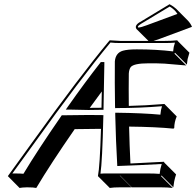

<svg xmlns="http://www.w3.org/2000/svg" viewBox="-20 -841 940 920"><path d="M792.5 -820.8Q811.5 -810.5 824.2 -798.8L880.4 -742.2Q893.6 -728 899.9 -712.4L743.7 -654.3Q726.6 -647.9 715.8 -645H769Q805.2 -645 829.6 -647.9L831.1 -645L887.7 -588.4Q879.9 -561 878.9 -557.6Q877 -546.9 875.5 -531.2L818.8 -587.9L815.9 -584L872.6 -527.3Q872.6 -527.3 768.6 -536.1Q729.5 -538.1 691.9 -537.6Q621.1 -537.6 606.4 -519.5Q598.6 -508.8 597.2 -488.8Q596.2 -415 597.2 -333.5Q672.4 -335 768.1 -342.8L770.5 -339.8L826.7 -283.2Q820.8 -269 817.9 -255.4Q814.9 -240.7 814.9 -227.5L811 -224.6Q729 -232.9 598.6 -234.4Q600.6 -143.6 605 -57.6Q605 -57.6 766.1 -65.9L767.1 -62L823.7 -5.4Q818.4 11.2 814.9 27.3Q814.5 30.8 810.5 56.6L753.9 0L751.5 2.9L808.1 59.6Q783.7 56.6 748.5 56.6H611.3L555.2 0H553.7L609.9 56.6H556.6Q523.4 56.6 505.9 59.6L449.2 2.9Q458.5 -42.5 463.9 -223.6Q460.4 -223.6 456.1 -223.6Q406.7 -223.6 337.9 -222.2Q223.1 -56.6 153.8 59.6Q141.6 56.6 109.4 56.6Q85.9 57.1 73.7 59.6L17.6 2.9Q56.6 -50.3 134.3 -158.7Q359.9 -472.7 503.4 -645.5L505.9 -647.9Q507.8 -647.9 556.2 -645H690.9Q690.4 -645.5 690.4 -646L633.8 -702.1Q629.9 -707.5 630.9 -713.9Q632.8 -724.1 647.9 -733.9Q649.4 -734.9 650.4 -734.9ZM410.2 -324.2Q432.6 -324.2 466.3 -324.7Q467.3 -369.1 467.8 -402.8Q439 -364.3 410.2 -324.2ZM469.7 -531.7V-532.7V-533.7H467.8ZM476.1 -324.7V-314.9H466.3Q427.7 -314.5 403.8 -314Q396.5 -314 314 -315.9H295.4L306.2 -331.5Q387.7 -447.3 460 -539.6L462.9 -543.5H480V-533.2Q478 -416 476.1 -324.7ZM272.9 -284.2 275.9 -288.6H280.8Q350.1 -290 399.4 -290Q432.6 -290 465.3 -289.6L475.6 -289.1L475.1 -279.3Q470.2 -67.4 461.4 -8.8Q475.6 -10.3 500 -9.8H691.9Q722.2 -9.8 745.1 -7.8Q747.6 -26.4 748.5 -31.2Q751 -42 754.9 -55.2Q639.2 -48.8 551.8 -45.9L542 -45.4L541.5 -55.2Q535.2 -163.1 532.2 -290.5V-300.8H542.5Q665 -299.3 748.5 -291.5Q749.5 -303.7 751.5 -314Q753.4 -323.2 756.3 -332Q649.9 -323.2 541.5 -323.2L531.7 -322.8L531.2 -333Q529.3 -447.8 530.3 -545.4V-546.4Q533.7 -587.9 569.3 -598.1Q591.8 -604.5 635.3 -604.5Q729.5 -604.5 809.6 -594.7Q811 -607.4 812.5 -616.2Q814.5 -624 818.4 -636.7Q795.4 -634.8 769 -634.8H556.2Q528.8 -634.8 509.3 -637.2Q366.7 -464.8 136.2 -143.6Q73.2 -56.2 39.1 -9.8Q44.9 -9.8 53.2 -9.8Q79.6 -9.8 92.3 -8.3Q162.1 -124 272.9 -284.2ZM793 -809.6 655.3 -726.6Q641.6 -718.3 640.6 -712.4V-711.9Q641.6 -709.5 642.6 -709Q655.8 -709.5 683.6 -720.2L830.1 -774.4Q817.4 -795.4 793 -809.6Z"/></svg>

Font: Linux Biolinum Shadow O
Style: Italic
Weight: 400
Italic angle: -12°
Designer: Philipp H. Poll
Foundry: Philipp H. Poll
Version: Version 0.6.2